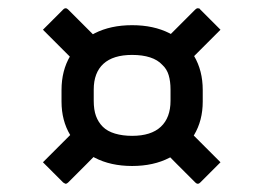

<svg xmlns="http://www.w3.org/2000/svg" viewBox="-20 -532 640 465"><path d="M232 -422Q222 -411 208.5 -398Q195 -385 183 -373Q181 -371 179 -370.5Q177 -370 175 -370.5Q173 -371 171 -373Q151 -393 127.5 -416.5Q104 -440 84 -460Q95 -471 107.5 -483.5Q120 -496 133 -509Q135 -511 136.5 -511.5Q138 -512 139 -512Q142 -512 145 -509Q166 -488 189 -465Q212 -442 232 -422ZM366 -422Q386 -442 409 -465Q432 -488 453 -509Q456 -512 459 -512Q461 -512 462.5 -511.5Q464 -511 465 -509Q478 -496 490 -484Q502 -472 514 -460Q494 -440 470.5 -416.5Q447 -393 427 -373Q425 -371 423 -370.5Q421 -370 419 -370.5Q417 -371 415 -373Q411 -376 404.5 -383Q398 -390 390 -397.5Q382 -405 375.5 -412Q369 -419 366 -422ZM366 -178Q377 -189 390 -202Q403 -215 415 -226Q418 -229 421 -229Q424 -229 427 -226Q447 -206 470.5 -182.5Q494 -159 514 -139Q503 -128 490.5 -115.5Q478 -103 465 -90Q464 -89 462.5 -88Q461 -87 459 -87Q456 -87 453 -90Q432 -111 409 -134Q386 -157 366 -178ZM232 -178Q212 -157 189 -134Q166 -111 145 -90Q142 -87 139 -87Q138 -87 136.5 -88Q135 -89 133 -90Q120 -103 108 -115Q96 -127 84 -139Q104 -159 127.5 -182.5Q151 -206 171 -226Q173 -228 175 -228.5Q177 -229 179 -228.5Q181 -228 183 -226Q187 -223 193.5 -216.5Q200 -210 208 -202Q216 -194 222.5 -187.5Q229 -181 232 -178ZM129 -314Q129 -361 150 -396.5Q171 -432 209.5 -451.5Q248 -471 300 -471Q352 -471 390.5 -451.5Q429 -432 450 -396.5Q471 -361 471 -314V-286Q471 -240 450 -205Q429 -170 390.5 -150Q352 -130 300 -130Q248 -130 209.5 -150Q171 -170 150 -205Q129 -240 129 -286ZM207 -288Q207 -266 212.5 -251Q218 -236 229 -225Q240 -214 258.5 -208.5Q277 -203 300 -203Q346 -203 369.5 -225Q393 -247 393 -288V-315Q393 -335 388.5 -350Q384 -365 373 -375Q362 -387 343.5 -393Q325 -399 300 -399Q254 -399 230.5 -377.5Q207 -356 207 -315Z"/></svg>

Font: RecMonoLinear Nerd Font Mono
Style: Regular
Weight: 400
Monospace: yes
Version: Version 1.085; ttfautohint (v1.8.4.7-5d5b);Nerd Fonts 3.2.1